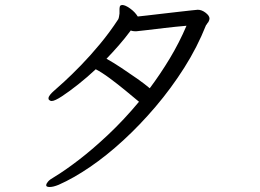

<svg xmlns="http://www.w3.org/2000/svg" viewBox="-20 -712 1040 768"><path d="M165 28Q165 23 172 14.5Q179 6 197 -4Q240 -30 296 -73Q352 -116 414 -174.5Q476 -233 536 -305Q511 -326 480.5 -351Q450 -376 419 -399Q388 -422 363 -435Q330 -404 293.5 -375Q257 -346 228 -327Q199 -308 187 -308Q180 -308 175 -314Q174 -315 174 -319Q174 -325 180.5 -333Q187 -341 194 -347Q208 -359 237 -385.5Q266 -412 303.5 -450.5Q341 -489 380 -536Q419 -583 453 -635Q455 -639 456 -645Q457 -651 458 -658V-677Q458 -686 462 -690Q466 -692 469 -692Q481 -692 500.5 -678Q520 -664 531 -646Q541 -647 567.5 -650Q594 -653 627.5 -657Q661 -661 692.5 -664.5Q724 -668 746 -670.5Q768 -673 771 -673Q787 -673 802.5 -661Q818 -649 818 -638Q818 -635 817 -632Q816 -629 814 -625Q813 -622 810 -620L808 -616Q806 -614 804 -611Q769 -523 717 -441Q665 -359 602.5 -285.5Q540 -212 473 -150.5Q406 -89 340 -44Q274 1 215 27Q193 36 179 36Q167 36 165 31ZM519 -587Q511 -587 503 -590Q480 -559 455.5 -531Q431 -503 406 -477Q433 -462 465.5 -440.5Q498 -419 528.5 -397.5Q559 -376 579 -359Q621 -415 659 -478Q697 -541 726 -609Q680 -605 638 -600Q596 -595 566.5 -591.5Q537 -588 526 -587Z"/></svg>

Font: Klee One SemiBold
Style: Regular
Weight: 600
Designer: Fontworks Inc.
Foundry: Fontworks Inc.
Version: Version 1.00;January 12, 2022;FontCreator 13.0.0.2683 64-bit